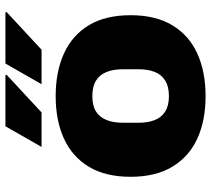

<svg xmlns="http://www.w3.org/2000/svg" viewBox="-55 -710 777 707"><g transform="rotate(-90 333.5 -356.5)"><path d="M333 12Q243 12 176.5 -18.5Q110 -49 73 -110.5Q36 -172 36 -264Q36 -357 73 -418Q110 -479 176.5 -509.5Q243 -540 333 -540Q423 -540 490 -509.5Q557 -479 594 -418Q631 -357 631 -264Q631 -172 594 -110.5Q557 -49 490 -18.5Q423 12 333 12ZM333 -123Q368 -123 390 -136.5Q412 -150 422 -175Q432 -200 432 -235V-292Q432 -327 422 -352.5Q412 -378 390 -391.5Q368 -405 333 -405Q298 -405 276.5 -391.5Q255 -378 245 -352.5Q235 -327 235 -292V-235Q235 -200 245 -175Q255 -150 276.5 -136.5Q298 -123 333 -123ZM146 -592 222 -725H410L412 -721L273 -592ZM377 -592 453 -725H641L643 -721L504 -592Z"/></g></svg>

Font: Archivo SemiBold Black
Style: Regular
Weight: 900
Version: Version 2.001